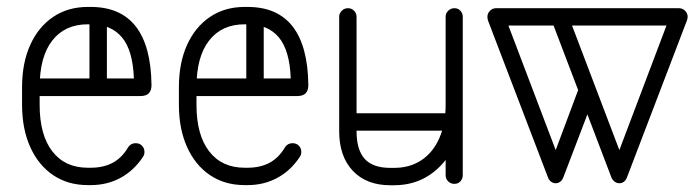

<svg xmlns="http://www.w3.org/2000/svg" viewBox="-20 -533 2032 557"><path d="M69.5 -254.4Q58.8 -254.4 52 -261.8Q45.2 -269.1 45.2 -279.9Q45.2 -290.6 52 -298Q58.8 -305.4 69.5 -305.4H368.4Q365.5 -387 333.7 -424.8Q301.9 -462.5 243.1 -462.5H234.8Q168.5 -462.5 131.8 -415.6Q95 -368.8 95 -279.9V-229.2Q95 -141.4 131.8 -93.9Q168.5 -46.4 234.8 -46.4H243.1Q280.2 -46.4 307.2 -60.9Q334.2 -75.4 352.5 -106.9Q360.4 -117.6 373.6 -117.6Q385 -117.6 392.1 -110.2Q399.1 -102.9 399.1 -92.1Q399.1 -83.9 394.8 -78Q368.9 -38.5 329.9 -17.2Q291 4 243.1 4H234.8Q177.1 4 134.2 -24.9Q91.4 -53.9 67.7 -106.5Q44 -159.1 44 -229.2V-279.9Q44 -350.4 67.7 -402.7Q91.4 -455 134.2 -483.9Q177.1 -512.9 234.8 -512.9H243.1Q329.9 -512.9 374.1 -456Q418.2 -399.1 419.5 -286.1Q419.5 -254.4 388 -254.4ZM290.1 -298.9Q290.1 -288.5 282.4 -281.4Q274.8 -274.4 265 -274.4Q254.2 -274.4 246.9 -281.4Q239.5 -288.5 239.5 -298.9V-475Q239.5 -485.1 246.9 -492.8Q254.2 -500.5 265 -500.5Q274.8 -500.5 282.4 -492.8Q290.1 -485.1 290.1 -475Z M524.5 -254.4Q513.8 -254.4 507 -261.8Q500.2 -269.1 500.2 -279.9Q500.2 -290.6 507 -298Q513.8 -305.4 524.5 -305.4H823.4Q820.5 -387 788.7 -424.8Q756.9 -462.5 698.1 -462.5H689.8Q623.5 -462.5 586.8 -415.6Q550 -368.8 550 -279.9V-229.2Q550 -141.4 586.8 -93.9Q623.5 -46.4 689.8 -46.4H698.1Q735.2 -46.4 762.2 -60.9Q789.2 -75.4 807.5 -106.9Q815.4 -117.6 828.6 -117.6Q840 -117.6 847.1 -110.2Q854.1 -102.9 854.1 -92.1Q854.1 -83.9 849.8 -78Q823.9 -38.5 784.9 -17.2Q746 4 698.1 4H689.8Q632.1 4 589.2 -24.9Q546.4 -53.9 522.7 -106.5Q499 -159.1 499 -229.2V-279.9Q499 -350.4 522.7 -402.7Q546.4 -455 589.2 -483.9Q632.1 -512.9 689.8 -512.9H698.1Q784.9 -512.9 829.1 -456Q873.2 -399.1 874.5 -286.1Q874.5 -254.4 843 -254.4ZM745.1 -298.9Q745.1 -288.5 737.4 -281.4Q729.8 -274.4 720 -274.4Q709.2 -274.4 701.9 -281.4Q694.5 -288.5 694.5 -298.9V-475Q694.5 -485.1 701.9 -492.8Q709.2 -500.5 720 -500.5Q729.8 -500.5 737.4 -492.8Q745.1 -485.1 745.1 -475Z M1322.5 -25.1Q1322.5 -14.4 1315.8 -7Q1309 0.4 1298.2 0.4Q1287.5 0.4 1280.1 -7Q1272.8 -14.4 1272.8 -25.1V-484.4Q1272.8 -494.1 1280.1 -501.7Q1287.5 -509.2 1298.2 -509.2Q1309 -509.2 1315.8 -501.7Q1322.5 -494.1 1322.5 -484.4ZM1272.8 -228.9Q1272.8 -239.6 1280.1 -247Q1287.5 -254.4 1298.2 -254.4Q1309 -254.4 1315.8 -247Q1322.5 -239.6 1322.5 -228.9Q1322.5 -161.8 1297.2 -108.9Q1271.9 -56.1 1227 -25.9Q1182.1 4.4 1123.5 4.4H1112.1Q1043.2 4.4 1003.6 -37.4Q964 -79.2 964 -152.4V-484.4Q964 -494.1 971.4 -501.7Q978.8 -509.2 989.5 -509.2Q1000.2 -509.2 1007.3 -501.7Q1014.4 -494.1 1014.4 -484.4V-152.4Q1014.4 -98 1038.1 -72Q1061.9 -46 1112.1 -46H1123.5Q1169.2 -46 1202.8 -68.4Q1236.2 -90.8 1254.5 -132.2Q1272.8 -173.6 1272.8 -228.9ZM989.5 -154Q978.8 -154 971.4 -161.6Q964 -169.1 964 -178.9Q964 -189.6 971.4 -197Q978.8 -204.4 989.5 -204.4H1293.6Q1304.4 -204.4 1311.8 -197Q1319.1 -189.6 1319.1 -178.9Q1319.1 -169.1 1311.8 -161.6Q1304.4 -154 1293.6 -154Z M1754 -17.5 1580.1 -474.2Q1578 -479.6 1578 -484.4Q1578 -494.1 1585.4 -501.4Q1592.8 -508.6 1603.5 -508.6Q1611.4 -508.6 1617.5 -504.4Q1623.6 -500.2 1626.5 -493.1L1776.8 -97.6L1926.4 -493.1Q1932.1 -507.5 1949.4 -507.5Q1960.1 -507.5 1967.5 -500.8Q1974.9 -494.1 1974.9 -484.4Q1974.9 -479 1972.8 -473.6L1798.5 -17.5Q1794.5 -7 1785.6 -3.2Q1776.8 0.5 1767.9 -3.2Q1759 -7 1754 -17.5ZM1570 -17.5 1396.1 -472.4Q1394 -478.4 1394 -484.4Q1394 -494.1 1401.4 -501.7Q1408.8 -509.2 1418.9 -509.2Q1426.8 -509.2 1433.2 -504.8Q1439.6 -500.2 1441.9 -493.1L1592.1 -97.6L1661.2 -282.4Q1664.1 -288.9 1670.2 -293.2Q1676.4 -297.5 1684.2 -297.5L1707.6 -262.9L1613.9 -17.5Q1609.5 -7 1600.8 -3.2Q1592.1 0.5 1583.2 -3.2Q1574.4 -7 1570 -17.5ZM1427.5 -458.9Q1416.8 -458.9 1405.7 -465.6Q1394.6 -472.4 1394.6 -484.4Q1394.6 -494.1 1401.7 -501.7Q1408.8 -509.2 1418.9 -509.2H1949.4Q1960.1 -509.2 1967.5 -501.7Q1974.9 -494.1 1974.9 -484.4Q1974.9 -473.6 1963.8 -466.2Q1952.8 -458.9 1942 -458.9Z"/></svg>

Font: Libertine-Super Thin
Style: Regular
Weight: 100
Designer: Bastien Sozeau
Foundry: NBR — Bastien Sozeau
Version: Version 2.003;gftools[0.9.33]